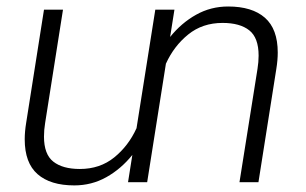

<svg xmlns="http://www.w3.org/2000/svg" viewBox="-20 -558 936 588"><path d="M830.6 -397Q830.6 -374 826.2 -346.7L771.5 0H713.4L768.6 -347.2Q772 -368.2 772 -387.7Q772 -442.4 743.4 -465.1Q714.8 -487.8 661.6 -487.8Q600.1 -487.8 556.4 -452.4Q512.7 -417 488.3 -363.3V-364.3L430.7 0H372.1L385.3 -83.5Q350.6 -40.5 305.7 -15.4Q260.7 9.8 207.5 9.8Q134.3 9.8 95 -24.7Q55.7 -59.1 55.7 -131.3Q55.7 -154.8 60.1 -181.6L114.7 -528.3H172.9L118.2 -181.2Q114.7 -160.2 114.7 -139.6Q114.7 -85.4 143.3 -63Q171.9 -40.5 224.6 -40.5Q286.1 -40.5 329.8 -75.9Q373.5 -111.3 397.9 -165V-164.1L455.6 -528.3H514.2L501 -444.8Q535.6 -487.8 580.6 -512.9Q625.5 -538.1 678.7 -538.1Q752 -538.1 791.3 -503.7Q830.6 -469.2 830.6 -397Z"/></svg>

Font: Mardoto Light
Style: Italic
Weight: 300
Italic angle: -12°
Designer: Christian Robertson, Vahan Hovhannisyan
Foundry: Google
Version: Version 1.000